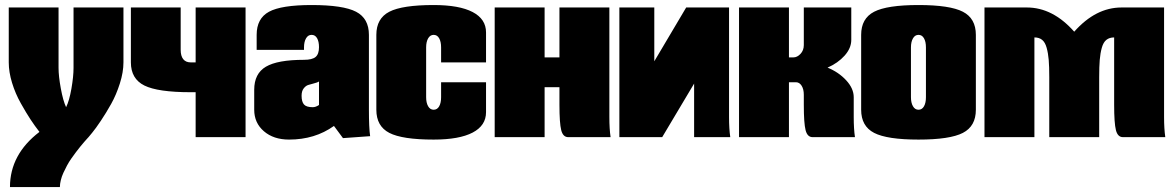

<svg xmlns="http://www.w3.org/2000/svg" viewBox="-20 -550 4708 770"><path d="M15.1 -520H214.8V-277.8Q214.8 -244.6 223.9 -195.3Q232.9 -146 245.1 -120.1Q257.8 -145.5 266.4 -194.3Q274.9 -243.2 274.9 -277.8V-520H475.1V-299.8Q475.1 -260.7 460.7 -215.3Q446.3 -169.9 425.8 -133.3Q405.3 -96.7 384.5 -65.7Q363.8 -34.7 349.6 -17.6L335 0L329.6 5.9Q324.2 11.7 318.1 18.8Q312 25.9 302.7 37.1Q293.5 48.3 284.7 60.1Q275.9 71.8 266.1 85.7Q256.3 99.6 248.5 114.3Q240.7 128.9 234.1 143.3Q227.5 157.7 223.9 172.6Q220.2 187.5 220.2 200.2H20Q20 69.3 138.2 -21Q119.6 -44.9 102.5 -70.8Q85.4 -96.7 63.5 -135.7Q41.5 -174.8 28.3 -218Q15.1 -261.2 15.1 -299.8Z M504.9 -520H704.6V-350.1Q704.6 -325.7 714.8 -312.7Q725.1 -299.8 744.6 -299.8H764.6V-520H964.8V0H764.6V-180.2H744.6Q613.3 -180.2 559.1 -207Q504.9 -233.9 504.9 -299.8Z M1009.3 -350.1V-410.2Q1009.3 -476.1 1058.8 -502.9Q1108.4 -529.8 1229.5 -529.8Q1356.4 -529.8 1408 -502.9Q1459.5 -476.1 1459.5 -410.2V-109.9Q1459.5 -37.1 1464.4 -3.9L1355.5 3.9L1319.3 -44.9Q1242.7 9.8 1139.2 9.8Q1077.1 9.8 1038.3 -23.7Q999.5 -57.1 999.5 -109.9V-189.9Q999.5 -254.9 1046.4 -282.5Q1093.3 -310.1 1199.2 -310.1Q1231.9 -310.1 1245.6 -321.5Q1259.3 -333 1259.3 -360.8Q1259.3 -383.3 1251.7 -396.7Q1244.1 -410.2 1229.5 -410.2Q1215.3 -410.2 1207.3 -396.2Q1199.2 -382.3 1199.2 -359.9V-350.1ZM1259.3 -128.9V-223.1Q1253.4 -219.2 1239.7 -215.8Q1226.1 -212.4 1216.1 -209.2Q1206.1 -206.1 1197.8 -195.3Q1189.5 -184.6 1189.5 -166Q1189.5 -142.1 1199 -131.1Q1208.5 -120.1 1234.4 -120.1Q1246.1 -120.1 1259.3 -128.9Z M1929.2 -299.8H1749V-359.9Q1749 -382.8 1741.2 -396.5Q1733.4 -410.2 1719.2 -410.2Q1705.1 -410.2 1697 -396.2Q1689 -382.3 1689 -359.9V-160.2Q1689 -137.7 1697 -123.8Q1705.1 -109.9 1719.2 -109.9Q1733.4 -109.9 1741.2 -123.5Q1749 -137.2 1749 -160.2V-220.2H1929.2V-100.1Q1929.2 -46.4 1875.5 -18.3Q1821.8 9.8 1719.2 9.8Q1593.3 9.8 1541.3 -17.1Q1489.3 -43.9 1489.3 -109.9V-410.2Q1489.3 -476.1 1541.3 -502.9Q1593.3 -529.8 1719.2 -529.8Q1821.8 -529.8 1875.5 -501.7Q1929.2 -473.6 1929.2 -419.9Z M1963.9 -520H2164.1V-319.8H2223.6V-520H2423.8V-80.1Q2423.8 -33.2 2428.7 0H2258.8Q2237.8 0 2230.7 -28.1Q2223.6 -56.2 2223.6 -129.9V-200.2H2164.1V0H1963.9Z M2463.9 -520H2604V-304.2L2731.9 -520H2903.8V-80.1Q2903.8 -33.2 2908.7 0H2763.7V-214.8L2635.7 0H2463.9Z M2943.8 -520H3144V-319.8H3161.6Q3177.2 -319.8 3190.4 -334Q3203.6 -348.1 3203.6 -369.1V-520H3394V-390.1Q3394 -356.9 3367.2 -326.9Q3340.3 -296.9 3298.8 -278.8Q3343.3 -260.7 3373.5 -228Q3403.8 -195.3 3403.8 -160.2V-80.1Q3403.8 -33.2 3408.7 0H3238.8Q3217.8 0 3210.7 -28.1Q3203.6 -56.2 3203.6 -129.9V-169.9Q3203.6 -192.4 3194.8 -206.3Q3186 -220.2 3171.9 -220.2H3144V0H2943.8Z M3893.6 -410.2V-109.9Q3893.6 -43.9 3841.6 -17.1Q3789.6 9.8 3663.6 9.8Q3537.6 9.8 3485.6 -17.1Q3433.6 -43.9 3433.6 -109.9V-410.2Q3433.6 -476.1 3485.6 -502.9Q3537.6 -529.8 3663.6 -529.8Q3789.6 -529.8 3841.6 -502.9Q3893.6 -476.1 3893.6 -410.2ZM3633.3 -359.9V-160.2Q3633.3 -137.7 3641.4 -123.8Q3649.4 -109.9 3663.6 -109.9Q3677.7 -109.9 3685.5 -123.5Q3693.4 -137.2 3693.4 -160.2V-359.9Q3693.4 -382.8 3685.5 -396.5Q3677.7 -410.2 3663.6 -410.2Q3649.4 -410.2 3641.4 -396.2Q3633.3 -382.3 3633.3 -359.9Z M3928.2 -520H4098.1Q4202.1 -520 4288.1 -422.9Q4374 -520 4478 -520H4648.4V-80.1Q4648.4 -33.2 4653.3 0H4483.4Q4462.4 0 4455.3 -28.1Q4448.2 -56.2 4448.2 -129.9V-399.9Q4429.2 -399.9 4417 -390.1Q4404.8 -380.4 4398.7 -358.4Q4392.6 -336.4 4390.4 -309.6Q4388.2 -282.7 4388.2 -240.2V0H4188V-240.2Q4188 -282.7 4185.8 -309.6Q4183.6 -336.4 4177.5 -358.4Q4171.4 -380.4 4159.4 -390.1Q4147.5 -399.9 4128.4 -399.9V0H3928.2Z"/></svg>

Font: Mikodacs
Style: Regular
Weight: 400
Designer: gluk (gluksza@wp.pl)
Foundry: gluk (gluksza@wp.pl)
Version: Version 0.28